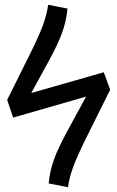

<svg xmlns="http://www.w3.org/2000/svg" viewBox="-20 -773 492 805"><path d="M442 -397 341 -194Q303 -117 287 -73.5Q271 -30 265 12L184 -4Q189 -56 206 -103.5Q223 -151 261 -221L341 -368L35 -280L10 -354L106 -547Q144 -624 160 -667.5Q176 -711 182 -753L263 -737Q258 -685 241 -637.5Q224 -590 186 -520L111 -383L415 -470Z"/></svg>

Font: FiraGOUPP
Style: Medium
Weight: 400
Designer: bBox Type
Foundry: bBox Type GmbH
Version: Version 1.001